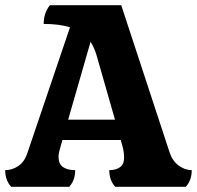

<svg xmlns="http://www.w3.org/2000/svg" viewBox="-40 -718 757 738"><path d="M3 0Q-20 -25 -20 -64Q7 -64 30.5 -80Q54 -96 65 -129L229 -613Q189 -626 128 -626Q128 -669 152 -698H426L612 -132Q623 -99 647 -81.5Q671 -64 697 -64Q697 -25 674 0H403Q380 -25 380 -64Q406 -64 421.5 -75.5Q437 -87 437 -112Q437 -121 435.5 -133Q434 -145 430 -159L424 -180H200L194 -159Q190 -146 187.5 -135Q185 -124 185 -115Q185 -88 202 -76Q219 -64 249 -64Q249 -25 226 0ZM222 -258H402L331 -506Q322 -536 308 -557Z"/></svg>

Font: Calistoga
Style: Regular
Weight: 400
Designer: Yvonne Schuttler, Eben Sorkin
Foundry: www.sorkintype.com
Version: Version 1.010; ttfautohint (v1.8.4.7-5d5b)